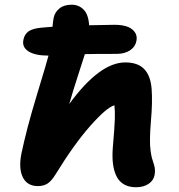

<svg xmlns="http://www.w3.org/2000/svg" viewBox="-20 -766 759 812"><path d="M140.1 21Q95.7 21 77.1 -15.1Q58.6 -51.3 69.8 -112.8Q92.3 -221.2 135.5 -363Q178.7 -504.9 185.1 -530.8Q128.4 -530.8 100.3 -548.8Q72.3 -566.9 79.1 -598.1Q83.5 -621.1 100.6 -633.3Q117.7 -645.5 154.8 -648.9Q162.1 -649.4 178 -650.9Q193.8 -652.3 202.1 -652.8Q204.1 -676.8 207 -690.9Q211.9 -714.4 231.2 -730.2Q250.5 -746.1 283.2 -746.1Q313 -746.1 333.5 -725.6Q354 -705.1 356.9 -659.2Q429.2 -661.1 463.9 -661.1Q516.1 -661.1 539.3 -641.6Q562.5 -622.1 557.1 -594.2Q552.7 -568.4 530 -553.2Q507.3 -538.1 473.1 -538.1Q376 -538.1 338.9 -537.1Q334.5 -522 311 -450.2Q287.6 -378.4 272.9 -326.2Q401.4 -502 509.8 -502Q563.5 -502 590.3 -473.4Q617.2 -444.8 621.3 -389.4Q625.5 -334 618.2 -252.9Q614.7 -211.4 614.3 -180.9Q613.8 -150.4 616.7 -129.4Q619.6 -108.4 622.6 -97.4Q625.5 -86.4 630.9 -70.8Q638.2 -49.3 633.8 -25.9Q629.4 -2.4 608.2 11.7Q586.9 25.9 555.2 25.9Q525.4 25.9 504.4 13.7Q483.4 1.5 472.4 -21.2Q461.4 -43.9 457.8 -73.5Q454.1 -103 457 -140.1Q464.4 -225.6 465.6 -261.2Q466.8 -296.9 463.9 -320.8Q430.7 -311.5 361.8 -233.6Q293 -155.8 215.8 -29.8Q198.2 -1 181.4 10Q164.6 21 140.1 21Z"/></svg>

Font: Shantell Sans Bouncy
Style: Bold Italic
Weight: 700
Italic angle: -11.31°
Designer: Stephen Nixon, Anya Danilova, Shantell Martin
Foundry: Arrow Type
Version: Version 1.006;[9816181b4]